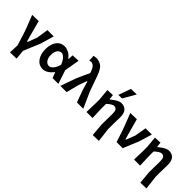

<svg xmlns="http://www.w3.org/2000/svg" viewBox="121 -1876 3159 3159"><g transform="rotate(45 1700.5 -297.0)"><path d="M192 196Q194 154 195.8 113.5Q197.5 73 199.5 29Q182.5 -25 165.5 -80Q148.5 -135 132 -188.5L101 -276.5Q79.5 -331 57.5 -387Q35.5 -443 14 -498L162.5 -502Q178.5 -442.5 197.5 -371.8Q216.5 -301 233.5 -237L264.5 -127.5H275.5Q291.5 -169.5 307.2 -210.8Q323 -252 338.5 -294Q346 -345.5 353.8 -396.5Q361.5 -447.5 369 -498H515.5Q506.5 -466 495.2 -427Q484 -388 473.5 -351.2Q463 -314.5 455.2 -288.8Q447.5 -263 445.5 -258Q415.5 -186.5 385.8 -115.2Q356 -44 326.5 26.5Q330.5 70 334.2 110Q338 150 342 192Z M769 12.5Q701.5 12.5 656.8 -24.8Q612 -62 589.5 -121.8Q567 -181.5 567 -250Q567 -324 588.5 -383.2Q610 -442.5 653.8 -476.8Q697.5 -511 764.5 -511Q803.5 -511 852.5 -488Q901.5 -465 942 -409.5H952.5Q953.5 -434.5 954.5 -456.5Q955.5 -478.5 956 -498L1088.5 -503.5Q1077 -437.5 1065 -369Q1053 -300.5 1042.5 -239Q1062 -179.5 1082 -119.8Q1102 -60 1122 0H986Q977.5 -24 969 -47.2Q960.5 -70.5 951.5 -95.5H942.5Q903.5 -42 856.5 -14.8Q809.5 12.5 769 12.5ZM806.5 -96.5Q841.5 -98 876.2 -139Q911 -180 931 -253Q906.5 -322.5 868.5 -360.8Q830.5 -399 803 -400.5Q747.5 -398.5 722.2 -355.2Q697 -312 697 -249Q697 -210 708.2 -175.8Q719.5 -141.5 743.8 -119.8Q768 -98 806.5 -96.5Z M1169 0Q1178.5 -27 1191.2 -62.8Q1204 -98.5 1217 -135.8Q1230 -173 1241.5 -205.5Q1253 -238 1260.5 -259Q1268 -280 1269 -282.5Q1292 -333 1317 -388Q1342 -443 1367 -497.5Q1350 -549 1333.2 -578.5Q1316.5 -608 1296.5 -621.8Q1276.5 -635.5 1250 -639.5Q1247 -639.5 1234.2 -636.2Q1221.5 -633 1210.5 -630L1205 -737Q1220 -739 1244.8 -741.8Q1269.5 -744.5 1279 -744.5Q1328.5 -739 1364.5 -719.8Q1400.5 -700.5 1428.5 -658.5Q1456.5 -616.5 1482.5 -543.5L1576.5 -278.5Q1605.5 -213.5 1626.5 -166.5Q1647.5 -119.5 1665.2 -80.5Q1683 -41.5 1701.5 0H1554Q1544 -28 1530.5 -64.2Q1517 -100.5 1504.5 -135.2Q1492 -170 1483.2 -194Q1474.5 -218 1473.5 -221.5L1433 -364.5H1422L1370 -219Q1355.5 -163.5 1341.5 -108.5Q1327.5 -53.5 1314 0Z M2118 195.5Q2115 167 2111.8 130.2Q2108.5 93.5 2105.2 58Q2102 22.5 2099.8 -3.8Q2097.5 -30 2097.5 -37Q2097.5 -97 2099.2 -159.2Q2101 -221.5 2101 -281.5Q2101 -338 2084.5 -366Q2068 -394 2025.5 -394Q2007.5 -394 1973.2 -372.5Q1939 -351 1909 -320.5V-210.5Q1911 -154 1913 -104Q1915 -54 1917 0H1776Q1777.5 -54.5 1779 -104.8Q1780.5 -155 1782 -217V-302Q1778 -350 1773 -398.8Q1768 -447.5 1763 -498L1887 -504.5L1895 -420H1906.5Q1931.5 -441 1962.2 -462Q1993 -483 2023.2 -497Q2053.5 -511 2077.5 -511Q2231 -511 2231 -333.5Q2231 -283 2229.2 -237Q2227.5 -191 2227.5 -154V-48Q2235.5 17.5 2242.5 74.5Q2249.5 131.5 2256.5 192ZM1948 -569.5Q1967.5 -623.5 1986.8 -677.8Q2006 -732 2025.5 -786.5L2158 -789.5Q2140.5 -758.5 2118.5 -720.5Q2096.5 -682.5 2074 -643.5Q2051.5 -604.5 2032 -571Z M2476 0Q2461 -46.5 2445.5 -94.8Q2430 -143 2415 -188.5L2383.5 -277Q2362 -331.5 2340.2 -387.5Q2318.5 -443.5 2297.5 -498L2446 -502Q2462.5 -442 2483.2 -365.5Q2504 -289 2523.5 -218.5L2547.5 -137.5H2558L2619.5 -298Q2636.5 -398 2653 -498H2799.5Q2790 -466.5 2778.5 -427.8Q2767 -389 2755.8 -352.8Q2744.5 -316.5 2736.8 -291Q2729 -265.5 2726.5 -260.5Q2699.5 -195.5 2672.5 -130.2Q2645.5 -65 2619 0Z M3225 195.5Q3222 167 3218.8 130.2Q3215.5 93.5 3212.2 58Q3209 22.5 3206.8 -3.8Q3204.5 -30 3204.5 -37Q3204.5 -97 3206.2 -159.2Q3208 -221.5 3208 -281.5Q3208 -338 3191.5 -366Q3175 -394 3132.5 -394Q3114.5 -394 3080.2 -372.5Q3046 -351 3016 -320.5V-210.5Q3018 -154 3020 -104Q3022 -54 3024 0H2883Q2884.5 -54.5 2886 -104.8Q2887.5 -155 2889 -217V-302Q2885 -350 2880 -398.8Q2875 -447.5 2870 -498L2994 -504.5L3002 -420H3013.5Q3038.5 -441 3069.2 -462Q3100 -483 3130.2 -497Q3160.5 -511 3184.5 -511Q3338 -511 3338 -333.5Q3338 -283 3336.2 -237Q3334.5 -191 3334.5 -154V-48Q3342.5 17.5 3349.5 74.5Q3356.5 131.5 3363.5 192Z"/></g></svg>

Font: Commissioner Loud SemiBold
Style: Regular
Weight: 600
Designer: Kostas Bartsokas
Foundry: Kostas Bartsokas
Version: Version 1.000; ttfautohint (v1.8.3)